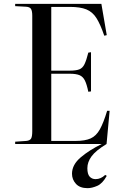

<svg xmlns="http://www.w3.org/2000/svg" viewBox="-20 -750 641 1000"><path d="M436 230Q396 230 375.5 207.5Q355 185 355 155Q355 108 400.5 69.5Q446 31 510 0H59V-12L117 -16Q136 -18 142 -28.5Q148 -39 148 -67V-668Q148 -693 141.5 -703.5Q135 -714 115 -715L59 -718V-730H508L536 -567L523 -564Q503 -623 482.5 -655.5Q462 -688 430 -701Q398 -714 345 -714H247V-382H342Q375 -382 392.5 -388.5Q410 -395 420 -415.5Q430 -436 440 -476L454 -478V-274L440 -272Q432 -311 422 -331Q412 -351 394 -358.5Q376 -366 342 -366H247V-16H374Q423 -16 452 -29Q481 -42 500 -76Q519 -110 538 -173H551L535 0Q479 34 457 64Q435 94 435 126Q435 157 447 170Q459 183 478 183Q505 183 528 161L536 166Q514 206 486.5 218Q459 230 436 230Z"/></svg>

Font: Display Regular
Style: Regular
Weight: 400
Designer: Latin by Veronika Burian and Jose Scaglione. Greek by Irene Vlachou. Cyrillic by Vera Evstafieva.
Foundry: TypeTogether
Version: Version 3.002